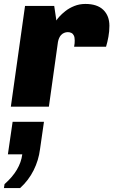

<svg xmlns="http://www.w3.org/2000/svg" viewBox="-47 -541 575 974"><path d="M8 0 80 -511H228L239 -437Q242 -443 254 -456.5Q266 -470 285 -485Q304 -500 330 -510.5Q356 -521 386 -521Q446 -521 477 -491Q508 -461 508 -410Q508 -382 503 -354.5Q498 -327 491 -304H329Q331 -313 331.5 -321.5Q332 -330 332 -336Q332 -352 327.5 -361Q323 -370 315 -374Q307 -378 297 -378Q287 -378 278 -374Q269 -370 263 -363.5Q257 -357 253 -348Q249 -339 247 -328L201 0ZM-27 413 -24 393Q16 358 38.5 320Q61 282 66 242H-7L17 77H176L156 216Q149 272 123.5 323Q98 374 55 413Z"/></svg>

Font: Chivo Medium Black
Style: Italic
Weight: 900
Italic angle: -8.05°
Version: Version 2.002